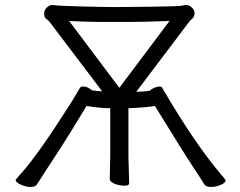

<svg xmlns="http://www.w3.org/2000/svg" viewBox="-20 -726 953 761"><path d="M652 -643Q555 -639 482 -639H376Q301 -640 254 -643L453 -378ZM520 -362Q550 -363 573 -366Q585 -377 601.5 -381.5Q618 -386 623 -378Q624 -375 626 -373L633 -360Q635 -358 636 -356L656 -322Q772 -130 871 -17Q874 -14 874 -11Q874 -1 854.5 7Q835 15 816 15Q797 15 790 5Q780 -12 744.5 -65.5Q709 -119 594 -306Q560 -300 489 -297V-106L492 0Q492 10 473 10Q454 10 434.5 2.5Q415 -5 415 -18L417 -107V-297Q379 -297 323 -306Q256 -194 197 -104Q138 -14 131 -2Q124 10 117.5 12.5Q111 15 97.5 15Q84 15 63 6Q42 -3 42 -12Q42 -15 64 -39Q131 -113 263 -321Q291 -368 297 -378Q302 -386 319 -382Q332 -379 344 -368Q364 -365 385 -364L176 -640Q172 -645 163.5 -651Q155 -657 155 -671.5Q155 -686 165.5 -696Q176 -706 186 -706Q196 -706 202.5 -704.5Q209 -703 302 -700.5Q395 -698 441 -698Q487 -698 589 -699.5Q691 -701 700.5 -703.5Q710 -706 720 -706Q730 -706 740.5 -696Q751 -686 751 -675.5Q751 -665 747.5 -659Q744 -653 739 -649Q734 -645 730 -640Z"/></svg>

Font: ToneOZ-Pinyin-WenKai-Regular
Style: Regular
Weight: 400
Designer: Fontworks Inc.
Foundry: ToneOZ
Version: Version 0.240331